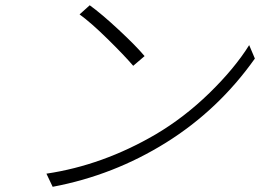

<svg xmlns="http://www.w3.org/2000/svg" viewBox="-20 -704 996 732"><path d="M322.1 -683.9Q367.2 -651.3 433.4 -589.7Q499.6 -528.1 531.2 -490.1L487.9 -453.1Q452.1 -494.7 389.7 -555.9Q327.4 -617.2 283.4 -649.1ZM157 -41.9Q371.4 -73.9 572.4 -191.1Q682.2 -255.7 778.4 -349.4Q874.6 -443.2 930 -532L951.7 -480.8Q813.2 -285.2 613.1 -160.3Q413 -35.5 180.8 8.2Z"/></svg>

Font: Karasuma Gothic
Style: Light Italic
Weight: 300
Italic angle: 9.39998°
Designer: Rasmus Andersson / Ryoko Nishizuka
Foundry: rsms
Version: Version 1.00